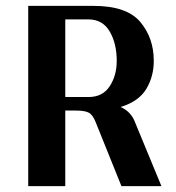

<svg xmlns="http://www.w3.org/2000/svg" viewBox="-20 -633 599 653"><path d="M529 0H393L306 -216Q296 -242 282.5 -249.5Q269 -257 238 -257H202V0H76V-613H298Q411 -613 457 -558.5Q503 -504 503 -426Q503 -373 477.5 -330.5Q452 -288 390 -269Q421 -256 436 -225ZM281 -303Q329 -303 353 -339.5Q377 -376 377 -426Q377 -485 353 -526Q329 -567 281 -567H202V-303Z"/></svg>

Font: Arya
Style: Bold
Weight: 700
Designer: Eduardo Rodriguez Tunni, Modular Infotech
Foundry: Eduardo Rodriguez Tunni, Modular Infotech
Version: Version 1.002